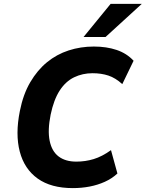

<svg xmlns="http://www.w3.org/2000/svg" viewBox="-20 -955 748 986"><path d="M354 11Q242 11 173.5 -38Q105 -87 81.5 -176.5Q58 -266 82 -385Q99 -471 135.5 -533Q172 -595 221.5 -635.5Q271 -676 332.5 -696Q394 -716 462 -716Q527 -716 579 -698.5Q631 -681 666 -643L608 -523Q573 -555 536.5 -567Q500 -579 455 -579Q404 -579 360.5 -558Q317 -537 286.5 -490Q256 -443 240 -366Q224 -286 235 -232Q246 -178 281 -151.5Q316 -125 372 -125Q418 -125 461 -138Q504 -151 550 -184L583 -64Q555 -38 518.5 -21.5Q482 -5 440.5 3Q399 11 354 11ZM409 -765 548 -935H708L522 -765Z"/></svg>

Font: Nunito Sans 7pt SemiCondensed ExtraBold
Style: Italic
Weight: 800
Width: 4
Italic angle: -9°
Designer: Vernon Adams
Foundry: Vernon Adams
Version: Version 3.101;gftools[0.9.27]